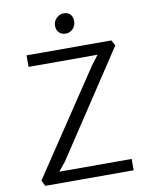

<svg xmlns="http://www.w3.org/2000/svg" viewBox="-100 -1012 841 1083"><g transform="rotate(-10 320.5 -470.0)"><path d="M332.5 -825.7Q310.5 -825.7 295.7 -840.1Q280.8 -854.5 280.8 -879.4Q280.8 -904.8 299.1 -922.6Q317.4 -940.4 340.3 -940.4Q365.7 -940.4 378.7 -925.8Q391.6 -911.1 391.6 -887.2Q391.6 -859.9 374.3 -842.8Q356.9 -825.7 332.5 -825.7ZM70.3 0 53.2 -32.2 447.3 -622.6 488.8 -677.2H93.8V-743.2H579.1L596.7 -711.9L203.6 -116.7L161.6 -64.9H576.2V0Z"/></g></svg>

Font: HaufeMerriweatherSansLt
Style: Regular
Weight: 300
Designer: Eben Sorkin
Foundry: Eben Sorkin
Version: Version 1.56